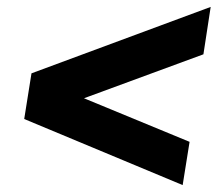

<svg xmlns="http://www.w3.org/2000/svg" viewBox="-20 -564 640 555"><path d="M508 -29 50 -220 71 -352 589 -544 568 -407 212 -276 213 -284 528 -154Z"/></svg>

Font: Nunito Sans 7pt Black
Style: Italic
Weight: 900
Italic angle: -9°
Version: Version 3.101;gftools[0.9.27]